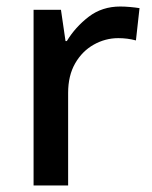

<svg xmlns="http://www.w3.org/2000/svg" viewBox="-20 -569 465 589"><path d="M349 -549Q363 -549 379.5 -547.5Q396 -546 408 -544L397 -445Q371 -452 343 -452Q303 -452 267.5 -432Q232 -412 210.5 -374.5Q189 -337 189 -284V0H83V-539H167L181 -443H185Q211 -486 252 -517.5Q293 -549 349 -549Z"/></svg>

Font: Noto Sans Arabic Med
Style: Regular
Weight: 500
Designer: Monotype Design Team, Nadine Chahine, Nizar Qandah and Khaled Hosny
Foundry: Monotype Imaging Inc.
Version: Version 2.012; ttfautohint (v1.8.4.7-5d5b)